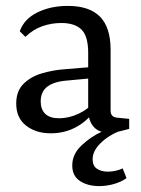

<svg xmlns="http://www.w3.org/2000/svg" viewBox="-20 -444 479 651"><path d="M348 6Q318 6 300.5 -11Q283 -28 279 -61V-265Q279 -321 256.5 -343.5Q234 -366 188 -366Q154 -366 123 -355Q92 -344 66 -319L47 -338Q62 -380 107 -402Q152 -424 210 -424Q283 -424 319 -387.5Q355 -351 355 -276V-69Q355 -47 377 -45L418 -41V-7Q408 -4 387 1Q366 6 348 6ZM316 187Q278 187 251.5 170Q225 153 225 117Q225 79 256 49.5Q287 20 324 3V-3L401 -5Q356 9 325 37.5Q294 66 294 96Q294 118 308.5 128Q323 138 346 138Q357 138 370 135.5Q383 133 396 127L409 160Q391 173 366 180Q341 187 316 187ZM152 8Q102 8 68.5 -18Q35 -44 35 -93Q35 -135 59.5 -159.5Q84 -184 121 -195Q158 -206 196 -209L294 -217V-179L209 -171Q165 -168 141.5 -151Q118 -134 118 -100Q118 -73 133.5 -58Q149 -43 180 -43Q213 -43 245.5 -58Q278 -73 295 -95L304 -76Q283 -39 242.5 -15.5Q202 8 152 8Z"/></svg>

Font: Yrsa
Style: Regular
Weight: 400
Designer: Anna Giedrys (Yrsa+Rasa design), David Brezina (Yrsa art-direction, Rasa art-direction, design)
Foundry: Rosetta Type Foundry
Version: Version 2.004